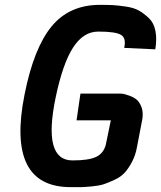

<svg xmlns="http://www.w3.org/2000/svg" viewBox="-20 -770 663 790"><path d="M271 0Q5 0 81 -381Q119 -572 192 -661Q265 -750 391 -750Q423 -750 443.5 -749Q464 -748 498 -743Q532 -738 552.5 -726Q573 -714 593 -695Q613 -676 619.5 -643Q626 -610 619 -567L491 -573Q500 -613 478 -626.5Q456 -640 386 -640H384Q323 -640 280.5 -574Q238 -508 209 -369Q155 -110 278 -110H280Q344 -110 374.5 -124Q405 -138 415 -173L436 -275H295L311 -385H475Q479 -385 486 -384Q493 -383 510.5 -377Q528 -371 540.5 -361.5Q553 -352 561.5 -331Q570 -310 566 -282L544 -167Q538 -132 523.5 -104.5Q509 -77 493 -59.5Q477 -42 451 -30Q425 -18 407 -12Q389 -6 357.5 -3Q326 0 313 0Q300 0 271 0Z"/></svg>

Font: Hermit
Style: Bold Italic
Weight: 700
Italic angle: -10°
Designer: Pablo Caro
Version: Version 2.000;PS 002.000;hotconv 1.0.88;makeotf.lib2.5.64775